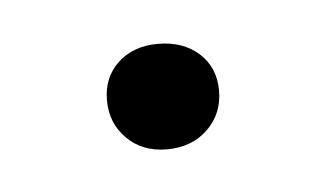

<svg xmlns="http://www.w3.org/2000/svg" viewBox="-24 -236 222 130"><g transform="rotate(-5 86.5 -171.0)"><path d="M85.9 -134.8Q69.3 -134.8 58.8 -145.3Q48.3 -155.8 48.3 -171.4Q48.3 -187 58.8 -196.8Q69.3 -206.5 85.9 -206.5Q103 -206.5 113.8 -196.8Q124.5 -187 124.5 -171.4Q124.5 -155.8 113.8 -145.3Q103 -134.8 85.9 -134.8Z"/></g></svg>

Font: Lateef ExtraLight
Style: Regular
Weight: 200
Designer: SIL International
Foundry: SIL International
Version: Version 4.200